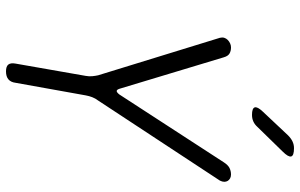

<svg xmlns="http://www.w3.org/2000/svg" viewBox="-200 -790 1000 640"><g transform="rotate(90 300.0 -470.0)"><path d="M218 10Q201 10 195 2Q189 -6 192 -22L233 -256Q235 -267 234 -277.5Q233 -288 231 -297L106 -703Q104 -711 106 -717.5Q108 -724 113 -729Q118 -734 124.5 -737Q131 -740 138 -740Q150 -740 158.5 -735Q167 -730 171 -716L276 -368Q279 -359 283.5 -359Q288 -359 295 -368L521 -716Q530 -730 540 -735Q550 -740 562 -740Q569 -740 574.5 -737Q580 -734 583 -729Q586 -724 586 -717.5Q586 -711 582 -703L315 -297Q308 -288 304 -277.5Q300 -267 298 -256L256 -22Q254 -6 244.5 2Q235 10 218 10ZM363 -810Q341 -810 338 -819Q335 -828 352 -846L431 -930Q441 -940 451.5 -945Q462 -950 474 -950Q499 -950 501.5 -940.5Q504 -931 485 -912L403 -828Q395 -819 385 -814.5Q375 -810 363 -810Z"/></g></svg>

Font: Maple Mono ExtraLight
Style: Italic
Weight: 275
Italic angle: -10°
Monospace: yes
Designer: subframe7536
Version: Version 7.000